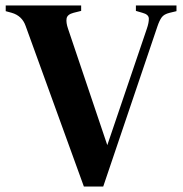

<svg xmlns="http://www.w3.org/2000/svg" viewBox="-20 -681 673 705"><path d="M288 4 74 -586Q61 -623 23 -634L1 -640V-661H278V-641L250 -634Q227 -628 224.5 -613Q222 -598 230 -575L374 -148L519 -575Q527 -598 526.5 -613Q526 -628 503 -634L479 -641V-661H628V-640L603 -634Q582 -629 573.5 -617Q565 -605 558 -584L359 4Z"/></svg>

Font: DeepMind Serif Text
Style: Regular
Weight: 400
Designer: Frank Grießhammer / Modifications: Colophon Foundry
Foundry: Colophon Foundry
Version: Version 5.003; ttfautohint (v1.8.2)